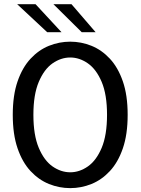

<svg xmlns="http://www.w3.org/2000/svg" viewBox="-20 -910 690 940"><path d="M324 11Q270 11 219.8 -9.2Q169.5 -29.5 129.5 -72.5Q89.5 -115.5 66 -183.8Q42.5 -252 42.5 -348Q42.5 -443.5 66 -511.5Q89.5 -579.5 129.5 -622.5Q169.5 -665.5 219.8 -685.8Q270 -706 324 -706Q377.5 -706 427.8 -685.8Q478 -665.5 518 -622.5Q558 -579.5 581.5 -511.5Q605 -443.5 605 -348Q605 -252 581.5 -183.8Q558 -115.5 518 -72.5Q478 -29.5 427.8 -9.2Q377.5 11 324 11ZM324 -66.5Q369 -66.5 410.2 -95.2Q451.5 -124 477.8 -186.2Q504 -248.5 504 -348Q504 -447 477.8 -509Q451.5 -571 410.2 -599.8Q369 -628.5 324 -628.5Q278.5 -628.5 237.2 -599.8Q196 -571 169.8 -509Q143.5 -447 143.5 -348Q143.5 -248.5 169.8 -186.2Q196 -124 237.2 -95.2Q278.5 -66.5 324 -66.5ZM380 -752.5 241.5 -889.5H330L448 -752.5ZM211 -752.5 64 -889.5H154L281 -752.5Z"/></svg>

Font: Trispace
Style: Regular
Weight: 400
Designer: Tyler Finck
Foundry: Etcetera Type Company
Version: Version 1.210; ttfautohint (v1.8.3)